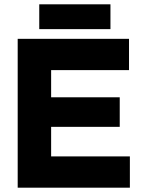

<svg xmlns="http://www.w3.org/2000/svg" viewBox="-20 -870 658 890"><path d="M62 0V-690H217V0ZM130 0V-145H582V0ZM130 -282V-419H535V-282ZM130 -545V-690H578V-545ZM162 -735V-850H492V-735Z"/></svg>

Font: Radio Canada Big
Style: Regular
Weight: 400
Designer: Étienne Aubert Bonn
Foundry: Coppers and Brasses
Version: Version 1.001